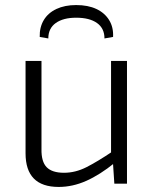

<svg xmlns="http://www.w3.org/2000/svg" viewBox="-20 -726 606 759"><path d="M144 -485V-137Q143 -87 164.5 -65Q186 -43 233 -43Q278 -43 321.5 -65Q365 -87 426 -128L433 -82Q375 -35 321 -11Q267 13 212 13Q81 13 81 -120V-485ZM482 -485V0H432L426 -91L419 -106V-485ZM171 -574 137 -580Q136 -618 153 -646.5Q170 -675 203 -690.5Q236 -706 281 -706Q328 -706 361 -690.5Q394 -675 411.5 -646.5Q429 -618 427 -580L393 -574Q393 -614 363.5 -635Q334 -656 281 -656Q230 -656 200.5 -635Q171 -614 171 -574Z"/></svg>

Font: Exo 2 Light
Style: Regular
Weight: 300
Designer: Natanael Gama
Foundry: Natanael Gama
Version: Version 2.010